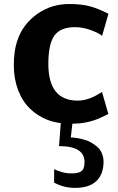

<svg xmlns="http://www.w3.org/2000/svg" viewBox="-20 -604 590 956"><path d="M249.5 305.2V238.3L253.4 240.2Q257.8 242.2 266.1 245.4Q274.4 248.5 284.2 251.7Q293.9 254.9 307.4 257.1Q320.8 259.3 333.5 259.3Q350.6 259.3 361.6 257.6Q372.6 255.9 382.3 250.2Q392.1 244.6 396.5 232.9Q400.9 221.2 400.9 202.6Q400.9 123.5 273.9 123.5L282.7 8.8Q245.6 4.4 216.3 -7.3Q166.5 -26.9 129.2 -63Q91.8 -99.1 70.3 -155.3Q48.8 -211.4 48.8 -279.1Q48.8 -346.7 64 -394.8Q79.1 -442.9 105.5 -477.1Q131.8 -511.2 167 -535.6Q236.8 -584 324.2 -584Q389.2 -584 431.9 -571.5Q474.6 -559.1 520 -535.2L488.3 -425.3Q475.1 -438 434.1 -453.4Q393.1 -468.8 353.5 -468.8Q280.8 -468.8 250.7 -426.5Q220.7 -384.3 220.7 -286.1Q220.7 -103 366.7 -103Q420.9 -103 481.4 -142.1Q487.8 -146 487.8 -146.5L519.5 -36.6Q490.2 -21.5 467.8 -12.2Q408.7 11.7 340.3 12.2L332.5 80.6Q345.7 80.6 361.3 83Q377 85.4 395.8 90.3Q414.6 95.2 431.6 104.5Q448.7 113.8 463.4 126.2Q478 138.7 486.6 157.7Q495.1 176.8 495.6 199.7Q495.6 264.2 459.5 297.9Q423.3 331.5 354 331.5Q298.8 331.5 252.9 307.1Z"/></svg>

Font: Nobile-bold
Style: Bold
Weight: 700
Version: Version 1.000;PS 001.000;hotconv 1.0.38